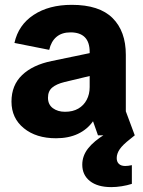

<svg xmlns="http://www.w3.org/2000/svg" viewBox="-20 -554 585 786"><path d="M209.3 12Q127.9 12 77.5 -29.2Q27 -70.3 27 -138.1Q27 -205.2 70.6 -246.8Q114.1 -288.4 192.1 -304.3L396.1 -346.7V-254.6L243.8 -218.1Q211.1 -210.1 193.7 -195.5Q176.4 -180.9 176.4 -153.9Q176.4 -126.1 196.4 -111.2Q216.4 -96.4 246 -96.4Q278.2 -96.4 300.5 -109.4Q322.8 -122.3 334.9 -145.3Q347.1 -168.3 347.1 -197.7V-341.1Q347.1 -381.5 327.3 -401.5Q307.4 -421.5 268.8 -421.5Q233 -421.5 211.1 -402.9Q189.2 -384.3 181.5 -349.9L39.1 -378.2Q55.3 -451.9 117.7 -493Q180.1 -534.2 273.8 -534.2Q386.6 -534.2 440.9 -480Q495.1 -425.9 495.1 -329.8V-98.3L531.7 0H381.1L360.8 -57.6Q337.3 -24.1 299 -6Q260.7 12 209.3 12ZM435.5 212Q379.5 212 348.1 187.2Q316.8 162.4 316.8 120.2Q316.8 83.9 340.6 53.6Q364.4 23.3 411.3 -5.3L442.8 -25.2L487.5 -3.6L531.7 0L512.1 15.8Q481.9 39.3 469.9 57.2Q457.8 75.2 457.8 93.1Q457.8 108.5 466.9 117Q476 125.5 492.4 125.5Q498.5 125.5 504.8 124.7Q511.1 123.9 519.8 122.1V198.7Q500.7 204.8 478.4 208.4Q456.1 212 435.5 212Z"/></svg>

Font: TikTok Sans Light
Style: Regular
Weight: 300
Version: Version 4.000